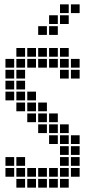

<svg xmlns="http://www.w3.org/2000/svg" viewBox="-20 -865 440 880"><path d="M5 -145V-105H45V-145ZM5 -95V-55H45V-95ZM55 -145V-105H95V-145ZM55 -95V-55H95V-95ZM55 -45V-5H95V-45ZM105 -95V-55H145V-95ZM155 -95V-55H195V-95ZM205 -95V-55H245V-95ZM255 -95V-55H295V-95ZM305 -95V-55H345V-95ZM255 -45V-5H295V-45ZM205 -45V-5H245V-45ZM155 -45V-5H195V-45ZM105 -45V-5H145V-45ZM255 -245V-205H295V-245ZM255 -195V-155H295V-195ZM255 -145V-105H295V-145ZM305 -145V-105H345V-145ZM305 -195V-155H345V-195ZM305 -245V-205H345V-245ZM255 -295V-255H295V-295ZM205 -295V-255H245V-295ZM205 -245V-205H245V-245ZM205 -345V-305H245V-345ZM155 -345V-305H195V-345ZM155 -295V-255H195V-295ZM155 -395V-355H195V-395ZM105 -395V-355H145V-395ZM105 -345V-305H145V-345ZM105 -445V-405H145V-445ZM55 -445V-405H95V-445ZM55 -395V-355H95V-395ZM5 -445V-405H45V-445ZM5 -495V-455H45V-495ZM5 -545V-505H45V-545ZM5 -595V-555H45V-595ZM55 -645V-605H95V-645ZM55 -595V-555H95V-595ZM55 -545V-505H95V-545ZM55 -495V-455H95V-495ZM105 -645V-605H145V-645ZM155 -645V-605H195V-645ZM205 -645V-605H245V-645ZM255 -645V-605H295V-645ZM105 -595V-555H145V-595ZM155 -595V-555H195V-595ZM205 -595V-555H245V-595ZM255 -595V-555H295V-595ZM305 -595V-555H345V-595ZM305 -545V-505H345V-545ZM255 -545V-505H295V-545ZM155 -745V-705H195V-745ZM205 -795V-755H245V-795ZM255 -845V-805H295V-845ZM305 -845V-805H345V-845ZM255 -795V-755H295V-795ZM205 -745V-705H245V-745Z"/></svg>

Font: Nose Transport 13 Square
Style: Regular
Weight: 400
Designer: Nico Rohrbach
Foundry: Nose
Version: Version 1.400;Glyphs 3.2.3 (3260)